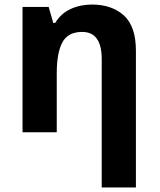

<svg xmlns="http://www.w3.org/2000/svg" viewBox="-20 -576 697 836"><path d="M422.9 240.2V-318.8Q422.9 -437 337.9 -437Q275.4 -437 251 -390.6Q227.1 -344.7 227.1 -256.8V0H78.1V-545.9H191.9L211.9 -476.1H220.2Q246.1 -518.1 288.1 -537.1Q330.1 -556.2 380.9 -556.2Q466.3 -556.2 519.5 -508.8Q571.8 -460.4 571.8 -356V240.2Z"/></svg>

Font: Droid Sans Thai
Style: Bold
Weight: 700
Designer: Steve Matteson
Foundry: Ascender Corporation
Version: Version 1.00